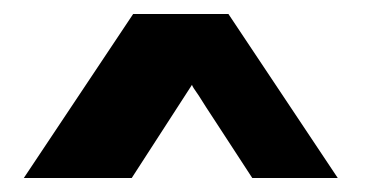

<svg xmlns="http://www.w3.org/2000/svg" viewBox="-20 -705 544 274"><path d="M168 -451H14L170 -685H306L462 -451H340Q307 -502 289.5 -528.5Q272 -555 264 -568Q254 -582 254 -584Z"/></svg>

Font: BM HANNA
Style: Regular
Weight: 400
Designer: BONGJIN KIM, JAEHYUN KEUM, MINJUNG KIM, JUHEE TAE
Foundry: WOOWA BROTHERS Corporation.
Version: Version 1.000